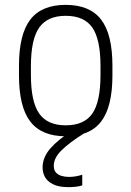

<svg xmlns="http://www.w3.org/2000/svg" viewBox="-20 -550 540 789"><path d="M260 219Q221 219 197.5 207Q174 195 164.5 177Q155 159 155 138Q155 97 186.5 60.5Q218 24 275 -12L324 -1Q265 36 233 67.5Q201 99 201 131Q201 149 210 159Q219 169 233.5 173Q248 177 263 177Q278 177 292 174.5Q306 172 318 168V212Q305 216 290.5 217.5Q276 219 260 219ZM250 10Q151 10 104.5 -50.5Q58 -111 58 -240V-280Q58 -409 104.5 -469.5Q151 -530 250 -530Q349 -530 395.5 -469.5Q442 -409 442 -280V-240Q442 -111 395.5 -50.5Q349 10 250 10ZM250 -35Q326 -35 359.5 -83.5Q393 -132 393 -242V-278Q393 -388 359.5 -436.5Q326 -485 250 -485Q175 -485 141 -436.5Q107 -388 107 -278V-242Q107 -132 141 -83.5Q175 -35 250 -35Z"/></svg>

Font: M PLUS 1 Code Light
Style: Regular
Weight: 300
Designer: Coji Morishita
Foundry: UNDERFOREST DESIGN
Version: Version 1.002